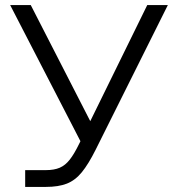

<svg xmlns="http://www.w3.org/2000/svg" viewBox="-20 -735 700 755"><path d="M79 0V-66H160Q193 -66 215 -75.5Q237 -85 254.5 -107.5Q272 -130 291 -169L559 -715H640L356 -146Q328 -90 302 -58Q276 -26 243 -13Q210 0 160 0ZM306 -161 20 -715H101L367 -196Z"/></svg>

Font: Wix Madefor Display
Style: Regular
Weight: 400
Designer: Dalton Maag Ltd
Foundry: Dalton Maag Ltd
Version: Version 3.100